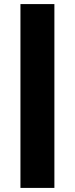

<svg xmlns="http://www.w3.org/2000/svg" viewBox="-20 -816 366 939"><path d="M246 103H80V-796H246Z"/></svg>

Font: Argentum Novus Black
Style: Regular
Weight: 900
Designer: Julieta Ulanovsky (font) & Cristiano Sobral (main changes)
Foundry: Julieta Ulanovsky (font) & Cristiano Sobral (main changes)
Version: Version 3.00;November 27, 2020;FontCreator 13.0.0.2655 64-bi